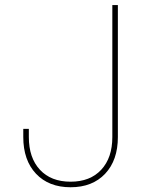

<svg xmlns="http://www.w3.org/2000/svg" viewBox="-20 -748 590 777"><path d="M265.6 9.8Q177.2 9.8 125.7 -44.9Q74.2 -99.6 74.2 -193.4V-226.6H96.7V-193.4Q96.7 -109.4 141.6 -61Q186.5 -12.7 265.6 -12.7Q344.7 -12.7 389.6 -61Q434.6 -109.4 434.6 -193.4V-727.5H457V-193.4Q457 -99.6 405.5 -44.9Q354 9.8 265.6 9.8Z"/></svg>

Font: Inter 17pt Thin
Style: Regular
Weight: 250
Version: Version 4.001;git-66647c0bb